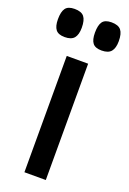

<svg xmlns="http://www.w3.org/2000/svg" viewBox="-222 -985 699 1043"><g transform="rotate(20 128.0 -463.5)"><path d="M65.4 0V-672.4H189V0ZM232.4 -764.6Q195.8 -764.6 180.9 -783.7Q166 -802.7 166 -843.8Q166 -887.2 180.4 -907.2Q194.8 -927.2 232.4 -927.2Q271.5 -927.2 287.6 -907.5Q303.7 -887.7 303.7 -843.8Q303.7 -804.2 287.4 -784.4Q271 -764.6 232.4 -764.6ZM19 -764.6Q-17.6 -764.6 -32.7 -783.9Q-47.9 -803.2 -47.9 -843.8Q-47.9 -887.2 -33.2 -907.2Q-18.6 -927.2 19 -927.2Q58.1 -927.2 74 -907.5Q89.8 -887.7 89.8 -843.8Q89.8 -804.2 73.7 -784.4Q57.6 -764.6 19 -764.6Z"/></g></svg>

Font: FjallaOne
Style: Regular
Weight: 400
Designer: Irina Smirnova
Foundry: Irina Smirnova
Version: Version 1.001